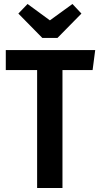

<svg xmlns="http://www.w3.org/2000/svg" viewBox="-20 -942 500 962"><path d="M343 -922 230 -840 118 -922 72 -874 192 -752H268L388 -874ZM457 -691H9V-591H166V0H293V-591H444Z"/></svg>

Font: Fira Sans Condensed Medium
Style: Regular
Weight: 500
Width: 3
Designer: Carrois Corporate & Edenspiekermann AG
Foundry: Carrois Corporate GbR & Edenspiekermann AG
Version: Version 4.202;PS 004.202;hotconv 1.0.88;makeotf.lib2.5.64775